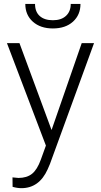

<svg xmlns="http://www.w3.org/2000/svg" viewBox="-20 -749 515 982"><path d="M243.7 -84 397.9 -528.3H460.9L235.4 89.8L223.6 117.2Q180.2 213.4 89.4 213.4Q68.4 213.4 44.4 206.5L43.9 158.2L74.2 161.1Q117.2 161.1 143.8 139.9Q170.4 118.7 189 66.9L214.8 -4.4L15.6 -528.3H79.6ZM391.6 -729Q391.6 -672.9 353.3 -638.2Q314.9 -603.5 250.5 -603.5Q187 -603.5 148.2 -637.9Q109.4 -672.4 109.4 -729H159.2Q159.2 -688.5 183.3 -667Q207.5 -645.5 250.5 -645.5Q293.5 -645.5 317.6 -668Q341.8 -690.4 341.8 -729Z"/></svg>

Font: RobotoInd Light
Style: Regular
Weight: 300
Designer: Google
Version: Version 2.001151; 2014